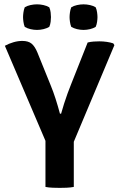

<svg xmlns="http://www.w3.org/2000/svg" viewBox="-20 -884 564 908"><path d="M195 -295H329V0Q313 3 294.8 3.8Q276.5 4.5 262.5 4.5Q249 4.5 229.5 3.8Q210 3 195 0ZM394.5 -683Q408.5 -686.5 422.8 -687.5Q437 -688.5 450 -688.5Q467.5 -688.5 484.8 -686Q502 -683.5 515.5 -679L521 -670.5L321 -194.5H205L3 -667.5Q22 -678 43.5 -684.2Q65 -690.5 85.5 -690.5Q114 -690.5 129.5 -677.5Q145 -664.5 157 -635.5L219.5 -481Q231.5 -452 242.8 -417Q254 -382 263.5 -346.5H269Q275.5 -369.5 283.2 -394.2Q291 -419 299.8 -442.8Q308.5 -466.5 316 -485ZM375 -742.5Q360 -742.5 344.2 -746.2Q328.5 -750 317 -757Q312.5 -768 310.8 -781Q309 -794 309 -803Q309 -812.5 310.8 -825.2Q312.5 -838 317 -849.5Q328.5 -856.5 344.2 -860Q360 -863.5 375 -863.5Q390 -863.5 405.8 -860Q421.5 -856.5 432.5 -849.5Q437.5 -838 439.2 -825.2Q441 -812.5 441 -803Q441 -794 439.2 -781Q437.5 -768 432.5 -757Q421.5 -750 405.8 -746.2Q390 -742.5 375 -742.5ZM155 -742.5Q140 -742.5 124 -746.2Q108 -750 97 -757Q92.5 -768 90.8 -781Q89 -794 89 -803Q89 -812.5 90.8 -825.2Q92.5 -838 97 -849.5Q108 -856.5 124 -860Q140 -863.5 155 -863.5Q170 -863.5 185.8 -860Q201.5 -856.5 213 -849.5Q218 -838 219.5 -825.2Q221 -812.5 221 -803Q221 -794 219.5 -781Q218 -768 213 -757Q201.5 -750 185.8 -746.2Q170 -742.5 155 -742.5Z"/></svg>

Font: Signika Light SemiBold
Style: Regular
Weight: 600
Version: Version 2.003;gftools[0.9.32]